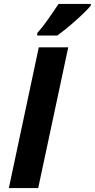

<svg xmlns="http://www.w3.org/2000/svg" viewBox="-20 -954 481 974"><path d="M24.9 0 176.8 -713.9H326.2L173.8 0ZM168.9 -773.9V-786.1Q193.8 -813.5 223.9 -856.2Q253.9 -898.9 277.3 -934.1H440.9V-925.8Q430.2 -912.6 409.7 -892.3Q389.2 -872.1 364.3 -849.9Q339.4 -827.6 314.7 -807.6Q290 -787.6 271 -773.9Z"/></svg>

Font: Open Sans
Style: Bold Italic
Weight: 700
Italic angle: -12°
Designer: Monotype Design Team
Foundry: Monotype Imaging Inc.
Version: Version 3.003; ttfautohint (v1.8.4)